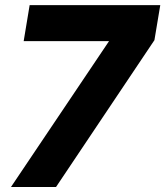

<svg xmlns="http://www.w3.org/2000/svg" viewBox="-20 -748 661 768"><path d="M23.9 0 415.5 -582.5 416 -583.5H74.7L98.6 -727.5H621.1L597.7 -587.4L204.1 0Z"/></svg>

Font: Inter Display ExtraBold
Style: Italic
Weight: 800
Italic angle: -9.39999°
Designer: Rasmus Andersson
Foundry: rsms
Version: Version 4.000;git-a52131595